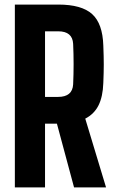

<svg xmlns="http://www.w3.org/2000/svg" viewBox="-20 -820 507 840"><path d="M45 0V-800H235Q337 -800 383 -758.5Q429 -717 432 -621Q434 -572 434 -538Q434 -504 432 -457Q430 -397 411 -359Q392 -321 353 -301L444 0H304L229 -279H177V0ZM177 -396H234Q297 -396 300 -451Q302 -495 302 -539.5Q302 -584 300 -628Q297 -683 235 -683H177Z"/></svg>

Font: Big Shoulders Text ExtraBold
Style: Regular
Weight: 800
Designer: Patric King
Foundry: XO Type Co
Version: Version 1.000; ttfautohint (v1.8.2)